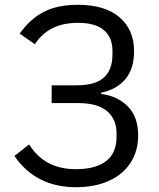

<svg xmlns="http://www.w3.org/2000/svg" viewBox="-20 -766 663 799"><path d="M40 -117 101 -165Q134 -113 182 -87.5Q230 -62 296 -62Q378 -62 421.5 -95.5Q465 -129 465 -197V-211Q465 -270 425.5 -303.5Q386 -337 306 -337H195V-411H299Q376 -411 412 -443Q448 -475 448 -539V-554Q448 -611 412 -641Q376 -671 304 -671Q183 -671 125 -582L62 -626Q104 -686 161 -716Q218 -746 304 -746Q417 -746 477.5 -694Q538 -642 538 -553Q538 -480 502 -437Q466 -394 401 -380V-375Q468 -367 511.5 -323.5Q555 -280 555 -202Q555 -138 523.5 -89Q492 -40 433.5 -13.5Q375 13 296 13Q129 13 40 -117Z"/></svg>

Font: IBM Plex Sans SC
Style: Regular
Weight: 400
Designer: Mike Abbink; Paul van der Laan; Pieter van Rosmalen; Eunyou Noh; Wujin Sim; Chorong Kim; Dohee Lee; Yejin We; Jinhee Kim
Foundry: Sandoll Inc.
Version: Version 1.000